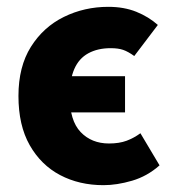

<svg xmlns="http://www.w3.org/2000/svg" viewBox="-20 -530 510 562"><path d="M283 12Q212 12 156 -17.5Q100 -47 67 -105Q34 -163 34 -249Q34 -335 70.5 -393Q107 -451 167 -480.5Q227 -510 297 -510Q343 -510 379 -495.5Q415 -481 442 -457L373 -366Q355 -379 340.5 -384Q326 -389 304 -389Q266 -389 238.5 -374Q211 -359 197.5 -328Q184 -297 184 -249Q184 -177 216 -143.5Q248 -110 299 -110Q329 -110 350.5 -118Q372 -126 391 -140L447 -46Q411 -14 366.5 -1Q322 12 283 12ZM127 -201V-307H346V-201Z"/></svg>

Font: Source Sans 3 ExtraBold
Style: Regular
Weight: 800
Designer: Paul D. Hunt
Foundry: Adobe
Version: Version 3.052;hotconv 1.1.0;makeotfexe 2.6.0